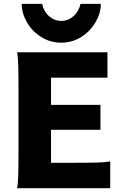

<svg xmlns="http://www.w3.org/2000/svg" viewBox="-20 -987 649 1007"><path d="M506.8 -437V-306.2H247.6V-133.3H371.6Q450.7 -133.3 491.7 -134.5Q532.7 -135.7 558.1 -140.6V0H69.8Q74.7 -26.4 75.9 -73.7Q77.1 -121.1 77.1 -212.4V-500.5Q77.1 -591.8 75.9 -639.2Q74.7 -686.5 69.8 -712.9H543.5V-579.6H247.6V-437ZM301.3 -763.2Q242.7 -763.2 195.1 -793.5Q147.5 -823.7 120.6 -871.1Q93.8 -918.5 93.8 -966.8H201.2Q209.5 -926.3 237.5 -901.9Q265.6 -877.4 301.3 -877.4Q337.4 -877.4 365.2 -901.9Q393.1 -926.3 402.3 -966.8H508.8Q508.8 -918.9 481.7 -871.6Q454.6 -824.2 407.2 -793.7Q359.9 -763.2 301.3 -763.2Z"/></svg>

Font: Lesson One Extra
Style: Regular
Weight: 800
Designer: But Ko, Victor Gaultney, Annie Olsen, Julie Remington, Don Collingsworth, Eric Hays, Becca Hirsbrunner
Version: Version 1.100